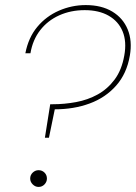

<svg xmlns="http://www.w3.org/2000/svg" viewBox="-20 -732 536 757"><path d="M157 -189 178 -321H188Q234 -321 280 -329.5Q326 -338 365 -359.5Q404 -381 432 -418.5Q460 -456 470 -513Q480 -568 463.5 -608Q447 -648 408.5 -670Q370 -692 314 -692Q259 -692 213.5 -671.5Q168 -651 138.5 -613Q109 -575 100 -522H80Q92 -584 127 -626Q162 -668 212.5 -690Q263 -712 318 -712Q380 -712 422.5 -686.5Q465 -661 483.5 -616Q502 -571 492 -513Q480 -442 438 -394.5Q396 -347 333.5 -324Q271 -301 196 -301L173 -189ZM132 5Q119 5 109 -5Q99 -15 99 -28Q99 -42 109 -51.5Q119 -61 132 -61Q146 -61 155.5 -51.5Q165 -42 165 -28Q165 -15 155.5 -5Q146 5 132 5Z"/></svg>

Font: DM Sans 17pt Thin
Style: Italic
Weight: 250
Italic angle: -10°
Version: Version 4.004;gftools[0.9.30]